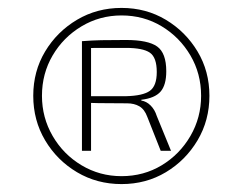

<svg xmlns="http://www.w3.org/2000/svg" viewBox="-20 -721 614 485"><path d="M287 -701Q349 -701 399 -671Q449 -641 479 -591Q509 -541 509 -479Q509 -417 479 -366.5Q449 -316 399 -286Q349 -256 287 -256Q225 -256 174.5 -286Q124 -316 94 -366.5Q64 -417 64 -479Q64 -541 94 -591Q124 -641 174.5 -671Q225 -701 287 -701ZM210 -617V-340H187V-617ZM287 -682Q232 -682 186 -654.5Q140 -627 113 -581Q86 -535 86 -479Q86 -424 113 -377.5Q140 -331 186 -303.5Q232 -276 287 -276Q343 -276 388.5 -303.5Q434 -331 461 -377.5Q488 -424 488 -479Q488 -535 461 -581Q434 -627 388.5 -654.5Q343 -682 287 -682ZM298 -620Q354 -620 377 -603.5Q400 -587 400 -541Q400 -506 385.5 -489.5Q371 -473 337 -469V-467Q350 -465 360.5 -454.5Q371 -444 376 -428L412 -340H386L352 -426Q345 -445 332 -452.5Q319 -460 301 -460Q257 -460 229 -460.5Q201 -461 192 -462L193 -478H298Q341 -479 358.5 -491.5Q376 -504 376 -539Q376 -576 358.5 -588Q341 -600 298 -600Q260 -600 232 -600Q204 -600 194 -599L187 -617Q213 -619 236 -619.5Q259 -620 298 -620Z"/></svg>

Font: Exo 2 ExtraLight
Style: Regular
Weight: 250
Designer: Natanael Gama
Foundry: Natanael Gama
Version: Version 2.010